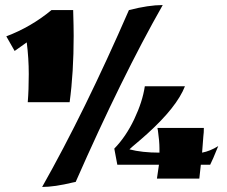

<svg xmlns="http://www.w3.org/2000/svg" viewBox="-20 -627 899 761"><path d="M272 -485Q272 -339 256 -222H90Q94 -271 94 -333.5Q94 -396 86 -459Q72 -449 38 -425L5 -483Q103 -520 184 -587H270Q272 -519 272 -485ZM612 -22V-39Q612 -67 606 -109L604 -120H788Q788 -101 786 -87Q783 -55 781 -22Q813 -28 845 -48Q822 9 813 26H776L770 81H602Q607 50 610 26H445L433 -38Q479 -85 512 -154.5Q545 -224 554 -285H713Q681 -203 564 -97Q542 -77 505 -46L493 -35Q543 -22 612 -22ZM491 -587Q569 -607 625 -607Q463 -322 280 94L270 96Q196 114 147 114Q315 -183 491 -587Z"/></svg>

Font: Ruslan Display
Style: Regular
Weight: 400
Version: Version 1.000